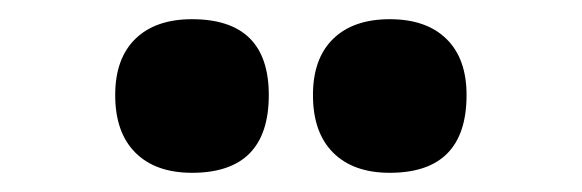

<svg xmlns="http://www.w3.org/2000/svg" viewBox="-20 -757 606 200"><path d="M386 -577Q348 -577 327 -598Q306 -619 306 -658Q306 -696 327 -716.5Q348 -737 386 -737Q424 -737 445 -716.5Q466 -696 466 -658Q466 -577 386 -577ZM180 -577Q142 -577 121 -598Q100 -619 100 -658Q100 -696 121 -716.5Q142 -737 180 -737Q260 -737 260 -658Q260 -577 180 -577Z"/></svg>

Font: Chiron GoRound TC H
Style: Regular
Weight: 900
Designer: Ryoko NISHIZUKA 西塚涼子 (kana, bopomofo & ideographs); Paul D. Hunt (Latin, Greek & Cyrillic); Sandoll Communications 산돌커뮤니
Foundry: Adobe
Version: Version 1.000;hotconv 1.1.1;makeotfexe 2.6.0